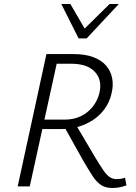

<svg xmlns="http://www.w3.org/2000/svg" viewBox="-20 -927 678 955"><path d="M68 0 211 -658H347Q403 -658 443.5 -643Q484 -628 507.5 -601Q531 -574 538 -537.5Q545 -501 534 -459Q524 -417 500 -384.5Q476 -352 442.5 -330Q409 -308 369.5 -296.5Q330 -285 287 -285H155L164 -332H302Q347 -332 382 -349Q417 -366 441 -396Q465 -426 474 -463Q490 -528 452.5 -569Q415 -610 334 -610H262L128 0ZM539 8Q504 8 481.5 -7.5Q459 -23 439.5 -53Q420 -83 395 -126L296 -303L349 -321L453 -145Q476 -107 492.5 -82.5Q509 -58 524.5 -47Q540 -36 561 -36Q569 -36 579.5 -37.5Q590 -39 602 -43L609 -5Q587 3 570 5.5Q553 8 539 8ZM371 -736 388 -772 525 -907H571L411 -736ZM371 -736 285 -907H330L408 -773L411 -736Z"/></svg>

Font: Ysabeau Office Light
Style: Italic
Weight: 300
Italic angle: -12°
Designer: Christian Thalmann (Catharsis Fonts)
Version: Version 2.001;gftools[0.9.30]; featfreeze: tnum,lnum,ss02